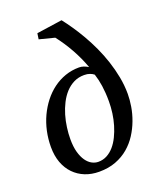

<svg xmlns="http://www.w3.org/2000/svg" viewBox="-139 -825 776 926"><g transform="rotate(-20 249.5 -362.5)"><path d="M369.1 -291Q369.1 -314.5 367.7 -334.2Q366.2 -354 363.8 -371.3Q361.3 -388.7 357.7 -404.1Q354 -419.4 349.1 -435.1Q341.3 -441.9 328.9 -446.5Q316.4 -451.2 299.8 -451.2Q270 -451.2 246.1 -439.2Q222.2 -427.2 203.6 -407Q185.1 -386.7 171.4 -359.9Q157.7 -333 148.9 -303.2Q140.1 -273.4 136 -242.4Q131.8 -211.4 131.8 -183.1Q131.8 -144 139.6 -116Q147.5 -87.9 160.4 -69.6Q173.3 -51.3 189.5 -42.7Q205.6 -34.2 222.2 -34.2Q246.1 -34.2 266.4 -44.9Q286.6 -55.7 303 -74.5Q319.3 -93.3 331.5 -118.4Q343.8 -143.6 352.3 -172.1Q360.8 -200.7 365 -231.2Q369.1 -261.7 369.1 -291ZM466.8 -293.9Q466.8 -264.2 461.2 -230Q455.6 -195.8 442.9 -161.6Q430.2 -127.4 410.2 -96.2Q390.1 -64.9 361.8 -40.8Q333.5 -16.6 295.7 -2.2Q257.8 12.2 210 12.2Q170.4 12.2 137.7 -1Q105 -14.2 81.1 -38.8Q57.1 -63.5 43.9 -98.9Q30.8 -134.3 30.8 -179.2Q30.8 -220.2 39.3 -259.8Q47.9 -299.3 64.2 -334.2Q80.6 -369.1 103.5 -398.4Q126.5 -427.7 155 -449Q183.6 -470.2 217.5 -482.2Q251.5 -494.1 289.1 -494.1Q301.3 -494.1 313 -490Q324.7 -485.8 335.9 -479Q317.4 -530.3 290.3 -578.6Q263.2 -627 231 -668L152.8 -688L157.2 -717.8L288.1 -736.8Q306.2 -713.9 326.4 -684.3Q346.7 -654.8 366.7 -620.1Q386.7 -585.4 404.8 -546.4Q422.9 -507.3 436.5 -465.8Q450.2 -424.3 458.5 -380.9Q466.8 -337.4 466.8 -293.9Z"/></g></svg>

Font: Charis SIL CyrE
Style: Italic
Weight: 400
Italic angle: -11°
Foundry: SIL International
Version: Version 5.000